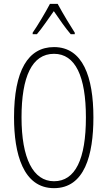

<svg xmlns="http://www.w3.org/2000/svg" viewBox="-20 -969 559 999"><path d="M280 -949H240C217 -905 174 -833 150 -799V-791H172C199 -822 234 -875 260 -911C287 -872 320 -823 348 -791H369V-799C353 -823 305 -902 280 -949ZM466 -358C466 -569 411 -724 261 -724C126 -724 53 -602 53 -358C53 -170 100 10 261 10C420 10 466 -162 466 -358ZM92 -358C92 -569 146 -689 261 -689C372 -689 427 -572 427 -358C427 -141 372 -26 261 -26C152 -26 92 -146 92 -358Z"/></svg>

Font: Noto Sans Thai Looped ExtraCondensed ExtraLight
Style: Regular
Weight: 200
Width: 2
Designer: Sasikarn Vongin, Ben Mitchell
Foundry: The Fontpad Ltd
Version: Version 1.001